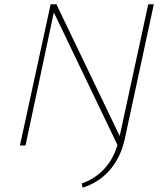

<svg xmlns="http://www.w3.org/2000/svg" viewBox="-20 -678 758 895"><path d="M530 3 223 -637 227 -658H243L548 -23ZM73 0 216 -658H239L99 0ZM365 197 361 177Q394 166 422 147Q450 128 472.5 102Q495 76 511 41.5Q527 7 536 -35L671 -658H697L562 -32Q552 15 533 52.5Q514 90 488.5 118.5Q463 147 431.5 166.5Q400 186 365 197Z"/></svg>

Font: Ysabeau Infant Thin
Style: Italic
Weight: 250
Italic angle: -12°
Designer: Christian Thalmann (Catharsis Fonts)
Version: Version 2.001;gftools[0.9.30]; featfreeze: ss01,ss02,lnum